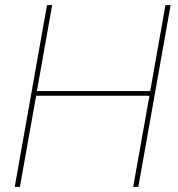

<svg xmlns="http://www.w3.org/2000/svg" viewBox="-20 -724 689 744"><path d="M496.1 0 559.1 -353H120.1L57.1 0H37.1L162.1 -704.1H182.1L123 -371.1H562L621.1 -704.1H641.1L516.1 0Z"/></svg>

Font: SVN-Poppins Thin
Style: Italic
Weight: 100
Italic angle: -10°
Designer: Ninad Kale (Devanagari), Jonny Pinhorn (Latin)
Foundry: Indian Type Foundry
Version: Version 3.002 2017